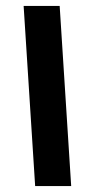

<svg xmlns="http://www.w3.org/2000/svg" viewBox="-20 -630 321 650"><path d="M221 0H99L60 -610H182Z"/></svg>

Font: IBM Plex Sans Arabic
Style: Bold
Weight: 700
Designer: Mike Abbink, Paul van der Laan, Pieter van Rosmalen, Wael Morcos, Khajak Apelian
Foundry: Bold Monday
Version: Version 1.2